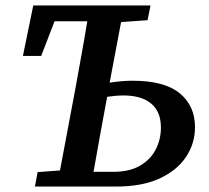

<svg xmlns="http://www.w3.org/2000/svg" viewBox="-20 -684 767 704"><path d="M369 -308Q357 -244 345.5 -180.5Q334 -117 323 -54H396Q455 -54 493.5 -76.5Q532 -99 551 -136Q570 -173 570 -216Q570 -275 534 -304.5Q498 -334 433 -334Q417 -334 402 -332.5Q387 -331 373 -329ZM64 -479 102 -664H532L521 -610L424 -603L382 -381Q402 -384 423 -386Q444 -388 466 -388Q583 -388 639 -342Q695 -296 695 -218Q695 -158 662 -108.5Q629 -59 565 -29.5Q501 0 406 0H108L118 -53L200 -59L256 -357Q267 -419 278.5 -481.5Q290 -544 300 -606H180L131 -479Z"/></svg>

Font: Source Serif 4 SmText Semibold
Style: Italic
Weight: 600
Italic angle: -12°
Designer: Frank Grießhammer
Foundry: Adobe
Version: Version 4.005;hotconv 1.1.0;makeotfexe 2.6.0